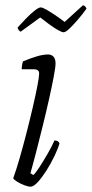

<svg xmlns="http://www.w3.org/2000/svg" viewBox="-20 -706 347 726"><path d="M95 0Q87 0 72.5 -5.5Q58 -11 45.5 -18.5Q33 -26 30 -32Q41 -62 54 -107Q67 -152 80 -202.5Q93 -253 104 -300.5Q115 -348 121.5 -382Q128 -416 128 -428Q128 -444 109 -444H62Q62 -450 63.5 -459.5Q65 -469 67 -474Q96 -486 119.5 -493Q143 -500 162 -500Q174 -500 182 -492Q190 -484 190 -466Q190 -452 183 -415Q176 -378 165 -329Q154 -280 141 -227.5Q128 -175 116 -128.5Q104 -82 95 -51L106 -44Q115 -52 129.5 -74.5Q144 -97 160 -124.5Q176 -152 186 -175Q200 -175 205 -164Q199 -143 185.5 -115Q172 -87 155.5 -61Q139 -35 123 -17.5Q107 0 95 0ZM220.5 -584Q213.8 -584 198.1 -593Q182.5 -602 164.9 -615Q147.3 -628 132.1 -640L58 -586Q48.5 -592 46.6 -602Q61.8 -619 78.9 -636.5Q96 -654 111.2 -666Q126.4 -678 134 -678Q140.7 -678 156.3 -669Q172 -660 190.5 -647.5Q209.1 -635 224.3 -623L293.6 -686Q299.3 -685 302.6 -681Q306 -677 306.9 -673Q292.7 -653 275.1 -632.5Q257.5 -612 242.8 -598Q228.1 -584 220.5 -584Z"/></svg>

Font: Texturina 72pt 72pt Thin
Style: Italic
Weight: 100
Italic angle: -11°
Designer: Guillermo Torres Carreño
Foundry: Omnibus-Type
Version: Version 1.002; ttfautohint (v1.8.3)